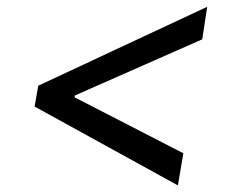

<svg xmlns="http://www.w3.org/2000/svg" viewBox="-20 -568 702 566"><path d="M82 -253.9 92.8 -315.4 590.8 -547.9 576.2 -452.1 198.7 -285.6 200.7 -291.5 199.7 -277.8 196.8 -282.7 520.5 -116.2 504.4 -21.5Z"/></svg>

Font: Adwaita Sans
Style: Italic
Weight: 400
Italic angle: -9.39999°
Designer: Rasmus Andersson
Foundry: rsms
Version: Version 4.001;git-9221beed3